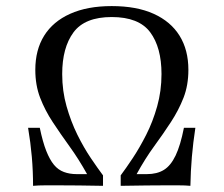

<svg xmlns="http://www.w3.org/2000/svg" viewBox="-20 -602 725 622"><path d="M87.1 0Q87.1 -47.6 83.1 -94Q79 -140.3 71 -187.9H108.9Q118.5 -141.9 129.8 -113.3Q141.1 -84.7 154.8 -68.1Q168.5 -51.6 187.1 -44.8Q205.6 -37.9 229 -37.9H262.1Q234.7 -87.1 205.2 -127.8Q175.8 -168.5 150.8 -206.5Q125.8 -244.4 110.1 -285.1Q94.4 -325.8 94.4 -375.8Q94.4 -440.3 123 -486.3Q151.6 -532.3 207.3 -557.3Q262.9 -582.3 341.9 -582.3Q422.6 -582.3 477.8 -557.3Q533.1 -532.3 561.7 -486.3Q590.3 -440.3 590.3 -375.8Q590.3 -325.8 574.6 -285.5Q558.9 -245.2 533.9 -206.9Q508.9 -168.5 479.4 -128.2Q450 -87.9 422.6 -37.9H455.6Q488.7 -37.9 510.9 -51.6Q533.1 -65.3 548.8 -98Q564.5 -130.6 575.8 -187.9H612.9Q605.6 -140.3 601.6 -94Q597.6 -47.6 596.8 0Q580.6 -1.6 557.3 -1.6Q533.9 -1.6 516.9 -1.6Q490.3 -1.6 454.4 -1.2Q418.5 -0.8 371 0V-33.9Q387.9 -56.5 410.1 -89.9Q432.3 -123.4 453.6 -165.3Q475 -207.3 489.1 -257.3Q503.2 -307.3 503.2 -362.1Q503.2 -448.4 466.5 -497.6Q429.8 -546.8 341.9 -546.8Q254.8 -546.8 218.1 -497.2Q181.5 -447.6 181.5 -362.1Q181.5 -307.3 195.6 -257.7Q209.7 -208.1 230.6 -165.7Q251.6 -123.4 274.2 -89.9Q296.8 -56.5 313.7 -33.9V0Q271.8 -0.8 235.5 -1.2Q199.2 -1.6 167.7 -1.6Q150 -1.6 127.4 -1.6Q104.8 -1.6 87.1 0Z"/></svg>

Font: Playfair 9pt
Style: Regular
Weight: 400
Designer: Claus Eggers Sørensen
Foundry: Claus Eggers Sørensen
Version: Version 2.203